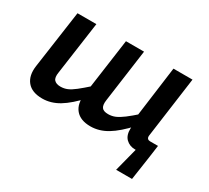

<svg xmlns="http://www.w3.org/2000/svg" viewBox="-127 -699 1151 1057"><g transform="rotate(30 448.0 -171.0)"><path d="M212 -491 165 -157Q159 -122 172 -108Q185 -94 212 -94Q235 -94 255 -102.5Q275 -111 300.5 -131Q326 -151 364 -185L376 -116Q314 -48 263 -17.5Q212 13 158 13Q92 13 61.5 -24Q31 -61 40 -125L92 -491ZM515 -491 469 -157Q464 -124 474.5 -109Q485 -94 515 -94Q539 -94 560 -103Q581 -112 607.5 -132Q634 -152 671 -185L683 -116Q622 -49 570.5 -18Q519 13 464 13Q400 13 369.5 -23.5Q339 -60 349 -125L400 -491ZM823 -491 770 -104Q769 -92 774.5 -86Q780 -80 790 -80H841L830 0H741Q706 0 683 -22.5Q660 -45 662 -90L664 -131L656 -145L702 -491ZM748 -10 830 0 808 149H707Z"/></g></svg>

Font: Exo 2 SemiBold
Style: Italic
Weight: 600
Italic angle: -8°
Designer: Natanael Gama
Foundry: Natanael Gama
Version: Version 2.010